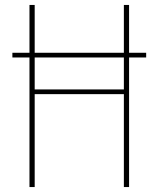

<svg xmlns="http://www.w3.org/2000/svg" viewBox="-20 -755 640 775"><path d="M99 0V-523H30V-542H99V-735H120V-542H480V-735H501V-542H570V-523H501V0H480V-375H120V0ZM120 -394H480V-523H120Z"/></svg>

Font: Iosevka Curly Thin Extended
Style: Regular
Weight: 100
Width: 7
Monospace: yes
Designer: Belleve Invis
Foundry: Belleve Invis
Version: Version 11.1.0; ttfautohint (v1.8.3)